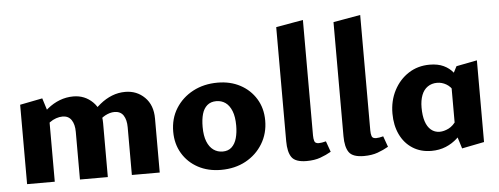

<svg xmlns="http://www.w3.org/2000/svg" viewBox="-49 -852 2588 995"><g transform="rotate(-5 1245.0 -354.5)"><path d="M601 0V-248Q601 -287 586 -310Q571 -333 539 -333Q516 -333 490.5 -319.5Q465 -306 451 -281L414 -322Q442 -357 472 -381.5Q502 -406 535 -419Q568 -432 604 -432Q664 -432 705 -391.5Q746 -351 746 -281V0ZM331 0V-248Q331 -287 315.5 -310Q300 -333 269 -333Q253 -333 235.5 -327Q218 -321 202.5 -309.5Q187 -298 176 -281L140 -322Q169 -357 199 -381.5Q229 -406 263 -419Q297 -432 334 -432Q393 -432 434.5 -391.5Q476 -351 476 -281V0ZM56 0V-413L173 -436L200 -350V0Z M1064 14Q997 14 945 -14Q893 -42 863.5 -91.5Q834 -141 834 -204Q834 -273 867 -325.5Q900 -378 956.5 -408Q1013 -438 1085 -438Q1151 -438 1202.5 -410.5Q1254 -383 1284 -334Q1314 -285 1314 -221Q1314 -154 1281.5 -100.5Q1249 -47 1193 -16.5Q1137 14 1064 14ZM1081 -80Q1110 -80 1128 -97Q1146 -114 1154 -143Q1162 -172 1162 -208Q1162 -254 1150 -284Q1138 -314 1117.5 -328.5Q1097 -343 1070 -343Q1041 -343 1022.5 -327Q1004 -311 996 -283Q988 -255 988 -216Q988 -170 1000 -140Q1012 -110 1033 -95Q1054 -80 1081 -80Z M1510 7Q1452 7 1432.5 -20.5Q1413 -48 1413 -105V-698L1554 -723V-122Q1554 -105 1558 -92.5Q1562 -80 1581 -80Q1588 -80 1597.5 -81.5Q1607 -83 1618 -86L1638 -30Q1612 -15 1581.5 -4Q1551 7 1510 7Z M1808 7Q1750 7 1730.5 -20.5Q1711 -48 1711 -105V-698L1852 -723V-122Q1852 -105 1856 -92.5Q1860 -80 1879 -80Q1886 -80 1895.5 -81.5Q1905 -83 1916 -86L1936 -30Q1910 -15 1879.5 -4Q1849 7 1808 7Z M2159 11Q2103 11 2061 -16Q2019 -43 1996.5 -90.5Q1974 -138 1974 -199Q1974 -266 2002 -319.5Q2030 -373 2078 -404Q2126 -435 2188 -435Q2230 -435 2260 -421Q2290 -407 2309.5 -382.5Q2329 -358 2339 -327L2303 -285Q2288 -312 2265.5 -325Q2243 -338 2218 -338Q2190 -338 2169 -323.5Q2148 -309 2137.5 -281.5Q2127 -254 2127 -217Q2127 -175 2136.5 -145.5Q2146 -116 2165 -100Q2184 -84 2210 -84Q2232 -84 2256.5 -96Q2281 -108 2301 -139L2343 -101Q2322 -67 2295 -42Q2268 -17 2234 -3Q2200 11 2159 11ZM2318 12 2291 -74V-347L2326 -415L2434 -436V-11Z"/></g></svg>

Font: Ysabeau Infant ExtraBold
Style: Regular
Weight: 800
Designer: Christian Thalmann (Catharsis Fonts)
Version: Version 2.001;gftools[0.9.30]; featfreeze: ss01,ss02,lnum